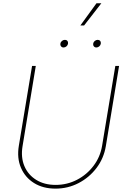

<svg xmlns="http://www.w3.org/2000/svg" viewBox="-20 -1124 759 1155"><path d="M314 10.7Q238.8 10.7 184.8 -22.9Q130.9 -56.6 106 -115Q81.1 -173.3 93.3 -247.1L172.9 -727.5H195.3L115.7 -245.1Q104.5 -177.7 126.7 -125Q148.9 -72.3 197.8 -42Q246.6 -11.7 314.5 -11.7Q383.8 -11.7 443.1 -42.5Q502.4 -73.2 542.7 -126.5Q583 -179.7 594.2 -247.1L673.8 -727.5H696.3L616.7 -245.1Q604.5 -171.4 560.5 -113.5Q516.6 -55.7 452.4 -22.5Q388.2 10.7 314 10.7ZM559.6 -838.4Q550.3 -838.4 544.7 -845.2Q539.1 -852.1 540.5 -861.3Q542 -871.1 550 -877.7Q558.1 -884.3 567.9 -884.3Q577.1 -884.3 582.5 -877.7Q587.9 -871.1 586.4 -861.3Q585 -852.1 577.1 -845.2Q569.3 -838.4 559.6 -838.4ZM362.3 -838.4Q353 -838.4 347.4 -845.2Q341.8 -852.1 343.3 -861.3Q344.7 -871.1 352.8 -877.7Q360.8 -884.3 370.6 -884.3Q379.9 -884.3 385.3 -877.7Q390.6 -871.1 389.2 -861.3Q387.7 -852.1 379.9 -845.2Q372.1 -838.4 362.3 -838.4ZM463.4 -970.7 560.5 -1104.5H589.8L485.8 -970.7Z"/></svg>

Font: Inter Thin
Style: Italic
Weight: 250
Italic angle: -9.3988°
Designer: Rasmus Andersson
Foundry: rsms
Version: Version 4.001;git-66647c0bb